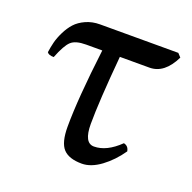

<svg xmlns="http://www.w3.org/2000/svg" viewBox="-88 -518 616 616"><g transform="rotate(20 220.5 -210.0)"><path d="M189 -354H133.8Q98.1 -354 82.8 -339.8Q67.4 -325.7 49.8 -280.8Q32.2 -280.8 26.9 -289.1Q29.3 -307.1 33.7 -324.5Q38.1 -341.8 47.9 -361.6Q57.6 -381.3 70.8 -396Q84 -410.6 105.7 -420.4Q127.4 -430.2 153.8 -430.2H420.9L432.1 -418Q400.9 -354 350.1 -354H249Q234.9 -195.8 234.9 -120.1Q234.9 -55.2 269 -55.2Q312 -55.2 356 -98.1Q372.1 -94.7 375 -77.1Q349.1 -39.6 315.7 -14.9Q282.2 9.8 251 9.8Q207 9.8 187.5 -11.2Q168 -32.2 168 -85.9Q168 -182.1 189 -354Z"/></g></svg>

Font: Common Serif News
Style: Regular
Weight: 450
Designer: Philipp H. Poll, Khaled Hosny
Foundry: Stefan Peev, Context Ltd.
Version: Version 1.026